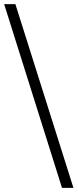

<svg xmlns="http://www.w3.org/2000/svg" viewBox="-29 -734 373 923"><path d="M324 169 45 -714H-9L269 169Z"/></svg>

Font: Asana Math
Style: Regular
Weight: 400
Version: Version 000.958